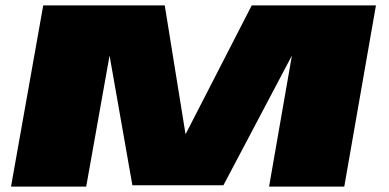

<svg xmlns="http://www.w3.org/2000/svg" viewBox="-20 -695 1449 715"><path d="M21 0H301L388 -488L473 -5H812L1067 -488L982 0H1262L1380 -675H917.5L671 -195L593.5 -675H141Z"/></svg>

Font: Anybody ExtraExpanded Black
Style: Italic
Weight: 900
Width: 8
Italic angle: -10°
Version: Version 1.113;gftools[0.9.25]